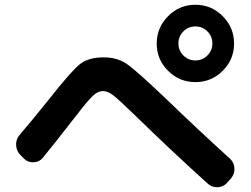

<svg xmlns="http://www.w3.org/2000/svg" viewBox="-20 -840 1040 795"><path d="M739.3 -610.4Q759.8 -589.8 789.1 -589.8Q818.4 -589.8 838.9 -610.4Q859.4 -630.9 859.4 -660.2Q859.4 -689.5 838.9 -710Q818.4 -730.5 789.1 -730.5Q759.8 -730.5 739.3 -710Q718.8 -689.5 718.8 -660.2Q718.8 -630.9 739.3 -610.4ZM675.8 -772.9Q722.7 -820.3 789.1 -820.3Q855.5 -820.3 902.3 -772.9Q949.2 -725.6 949.2 -659.7Q949.2 -593.8 902.3 -546.9Q855.5 -500 789.1 -500Q722.7 -500 675.8 -546.9Q628.9 -593.8 628.9 -659.7Q628.9 -725.6 675.8 -772.9ZM80.1 -182.6 65.4 -197.3Q48.8 -212.9 46.9 -236.8Q44.9 -260.7 59.6 -279.3Q111.3 -339.8 183.6 -429.7Q277.3 -548.8 312.5 -575.7Q347.7 -602.5 409.2 -602.5Q463.9 -602.5 502.9 -576.7Q542 -550.8 672.9 -425.8Q793.9 -308.6 932.6 -182.6Q949.2 -167 950.7 -144Q952.1 -121.1 937.5 -102.5L920.9 -84Q906.2 -66.4 882.3 -64.9Q858.4 -63.5 840.8 -79.1Q692.4 -212.9 537.1 -364.3Q467.8 -431.6 446.3 -447.3Q424.8 -462.9 406.2 -462.9Q386.7 -462.9 367.2 -445.8Q347.7 -428.7 297.9 -364.3Q202.1 -241.2 157.2 -186.5Q142.6 -168.9 119.1 -168Q95.7 -167 80.1 -182.6Z"/></svg>

Font: Rounded Mgen+ 1m bold
Style: Bold
Weight: 700
Designer: [Source Han Sans]
Ryoko NISHIZUKA  (kana & ideographs); Paul D. Hunt (Latin, Greek & Cyrillic); Wenlong ZHANG  (bopomofo
Version: Version 1.059.20150602